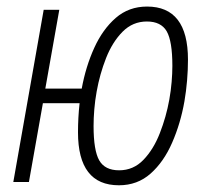

<svg xmlns="http://www.w3.org/2000/svg" viewBox="-20 -547 626 577"><path d="M337.4 9.8Q214.4 9.8 214.4 -149.4Q214.4 -193.8 219.2 -236.8H108.9L66.9 0H20L111.3 -517.6H158.2L116.2 -280.8H225.6Q237.8 -347.2 263.2 -403.1Q288.6 -459 327.9 -493.2Q367.2 -527.3 421.9 -527.3Q544.9 -527.3 544.9 -367.7Q544.9 -336.9 542.2 -305.2Q539.6 -273.4 534.2 -242.2Q522.5 -175.8 497.3 -118.2Q472.2 -60.5 432.6 -25.4Q393.1 9.8 337.4 9.8ZM337.9 -35.2Q380.9 -35.2 411.1 -66.7Q441.4 -98.1 460.4 -147Q479.5 -195.8 488.8 -247.6Q493.7 -274.9 495.8 -300.8Q498 -326.7 498 -349.1Q498 -423.3 481 -452.9Q463.9 -482.4 421.4 -482.4Q378.9 -482.4 348.4 -451.7Q317.9 -420.9 298.8 -372.6Q279.8 -324.2 270.5 -272Q265.6 -245.1 263.4 -218.5Q261.2 -191.9 261.2 -168.5Q261.2 -94.7 278.3 -64.9Q295.4 -35.2 337.9 -35.2Z"/></svg>

Font: Cascadia Mono PL ExtraLight
Style: Italic
Weight: 200
Italic angle: -10°
Monospace: yes
Designer: Aaron Bell
Foundry: Saja Typeworks
Version: Version 2404.023; ttfautohint (v1.8.4)